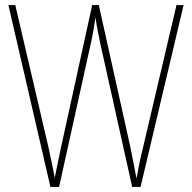

<svg xmlns="http://www.w3.org/2000/svg" viewBox="-20 -734 754 754"><path d="M701 -714H673L542 -156C531 -113 524 -77 516 -33C507 -80 502 -107 492 -156L368 -714H342L220 -157C214 -130 204 -80 195 -36C190 -61 183 -99 170 -157L40 -714H13L178 0H212L339 -574C345 -606 349 -624 355 -665C361 -623 366 -604 373 -567L499 0H532Z"/></svg>

Font: Noto Sans Lao UI Cond Thin
Style: Regular
Weight: 100
Width: 3
Designer: Monotype Design Team
Foundry: Monotype Imaging Inc.
Version: Version 2.000